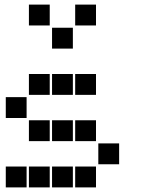

<svg xmlns="http://www.w3.org/2000/svg" viewBox="-20 -815 640 830"><path d="M106 -795Q105 -795 105 -795Q105 -795 105 -794V-706Q105 -705 105 -705Q105 -705 106 -705H194Q195 -705 195 -705Q195 -705 195 -706V-794Q195 -795 195 -795Q195 -795 194 -795ZM306 -795Q305 -795 305 -795Q305 -795 305 -794V-706Q305 -705 305 -705Q305 -705 306 -705H394Q395 -705 395 -705Q395 -705 395 -706V-794Q395 -795 395 -795Q395 -795 394 -795ZM206 -695Q205 -695 205 -695Q205 -695 205 -694V-606Q205 -605 205 -605Q205 -605 206 -605H294Q295 -605 295 -605Q295 -605 295 -606V-694Q295 -695 295 -695Q295 -695 294 -695ZM106 -495Q105 -495 105 -495Q105 -495 105 -494V-406Q105 -405 105 -405Q105 -405 106 -405H194Q195 -405 195 -405Q195 -405 195 -406V-494Q195 -495 195 -495Q195 -495 194 -495ZM206 -495Q205 -495 205 -495Q205 -495 205 -494V-406Q205 -405 205 -405Q205 -405 206 -405H294Q295 -405 295 -405Q295 -405 295 -406V-494Q295 -495 295 -495Q295 -495 294 -495ZM306 -495Q305 -495 305 -495Q305 -495 305 -494V-406Q305 -405 305 -405Q305 -405 306 -405H394Q395 -405 395 -405Q395 -405 395 -406V-494Q395 -495 395 -495Q395 -495 394 -495ZM6 -395Q5 -395 5 -395Q5 -395 5 -394V-306Q5 -305 5 -305Q5 -305 6 -305H94Q95 -305 95 -305Q95 -305 95 -306V-394Q95 -395 95 -395Q95 -395 94 -395ZM106 -295Q105 -295 105 -295Q105 -295 105 -294V-206Q105 -205 105 -205Q105 -205 106 -205H194Q195 -205 195 -205Q195 -205 195 -206V-294Q195 -295 195 -295Q195 -295 194 -295ZM206 -295Q205 -295 205 -295Q205 -295 205 -294V-206Q205 -205 205 -205Q205 -205 206 -205H294Q295 -205 295 -205Q295 -205 295 -206V-294Q295 -295 295 -295Q295 -295 294 -295ZM306 -295Q305 -295 305 -295Q305 -295 305 -294V-206Q305 -205 305 -205Q305 -205 306 -205H394Q395 -205 395 -205Q395 -205 395 -206V-294Q395 -295 395 -295Q395 -295 394 -295ZM406 -195Q405 -195 405 -195Q405 -195 405 -194V-106Q405 -105 405 -105Q405 -105 406 -105H494Q495 -105 495 -105Q495 -105 495 -106V-194Q495 -195 495 -195Q495 -195 494 -195ZM6 -95Q5 -95 5 -95Q5 -95 5 -94V-6Q5 -5 5 -5Q5 -5 6 -5H94Q95 -5 95 -5Q95 -5 95 -6V-94Q95 -95 95 -95Q95 -95 94 -95ZM106 -95Q105 -95 105 -95Q105 -95 105 -94V-6Q105 -5 105 -5Q105 -5 106 -5H194Q195 -5 195 -5Q195 -5 195 -6V-94Q195 -95 195 -95Q195 -95 194 -95ZM206 -95Q205 -95 205 -95Q205 -95 205 -94V-6Q205 -5 205 -5Q205 -5 206 -5H294Q295 -5 295 -5Q295 -5 295 -6V-94Q295 -95 295 -95Q295 -95 294 -95ZM306 -95Q305 -95 305 -95Q305 -95 305 -94V-6Q305 -5 305 -5Q305 -5 306 -5H394Q395 -5 395 -5Q395 -5 395 -6V-94Q395 -95 395 -95Q395 -95 394 -95Z"/></svg>

Font: Doto Black
Style: Regular
Weight: 900
Version: Version 1.000